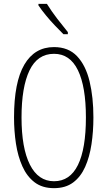

<svg xmlns="http://www.w3.org/2000/svg" viewBox="-20 -969 559 999"><path d="M466 -358Q466 -285 456 -218.5Q446 -152 423 -100.5Q400 -49 360.5 -19.5Q321 10 261 10Q200 10 160 -20.5Q120 -51 96.5 -103.5Q73 -156 63 -221.5Q53 -287 53 -358Q53 -541 106.5 -632.5Q160 -724 261 -724Q336 -724 381 -676.5Q426 -629 446 -546Q466 -463 466 -358ZM92 -358Q92 -199 135.5 -112.5Q179 -26 261 -26Q344 -26 385.5 -110.5Q427 -195 427 -358Q427 -518 385.5 -603.5Q344 -689 261 -689Q175 -689 133.5 -602.5Q92 -516 92 -358ZM224 -949Q249 -909 277.5 -872Q306 -835 333 -802V-791H310Q291 -810 266.5 -835.5Q242 -861 219 -889Q196 -917 180 -941V-949Z"/></svg>

Font: Noto Sans Malayalam ExtraCondensed ExtraLight
Style: Regular
Weight: 200
Width: 2
Designer: Jelle Bosma - Monotype Design Team
Foundry: Monotype Imaging Inc.
Version: Version 2.104; ttfautohint (v1.8.4.7-5d5b)